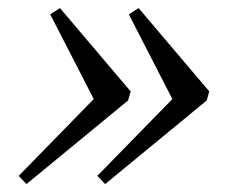

<svg xmlns="http://www.w3.org/2000/svg" viewBox="-20 -447 606 478"><path d="M45.9 11.3 26.6 -9.1 213.4 -200.4 105 -411.3 129.3 -426.9 305.3 -219.4 298.8 -196.8ZM241.7 11.3 222.3 -9.1 409.1 -200.4 300.7 -411.3 325 -426.9 501 -219.4 494.6 -196.8Z"/></svg>

Font: Playfair 5pt SemiExpanded Light 12pt
Style: Italic
Weight: 300
Italic angle: -15.6°
Version: Version 2.000;gftools[0.9.28]